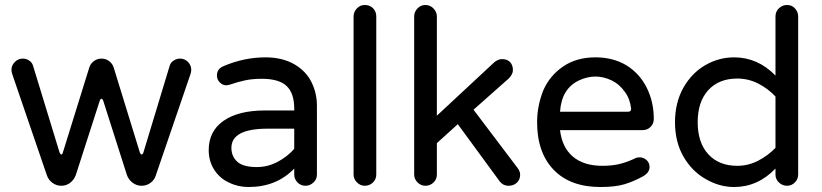

<svg xmlns="http://www.w3.org/2000/svg" viewBox="-20 -768 3297 770"><path d="M226 -23Q206 -23 190 -35Q174 -47 168 -65L29 -471Q26 -480 26 -488Q26 -506 39.5 -519.5Q53 -533 71 -533Q85 -533 96.5 -525.5Q108 -518 112 -506L219 -156Q222 -149 226 -148.5Q230 -148 232 -156L338 -497Q343 -513 356.5 -523Q370 -533 387 -533Q404 -533 417.5 -523Q431 -513 436 -497L541 -156Q544 -149 548 -148.5Q552 -148 555 -156L661 -506Q665 -518 677 -525.5Q689 -533 702 -533Q721 -533 734 -519.5Q747 -506 747 -488Q747 -480 744 -471L605 -65Q600 -47 584 -35Q568 -23 548 -23Q528 -23 512 -35Q496 -47 489 -66L394 -364Q391 -372 387 -372Q383 -372 380 -364L284 -66Q277 -47 261.5 -35Q246 -23 226 -23Z M977 -18Q934 -18 898 -36Q861 -53 839 -87.5Q817 -122 817 -166Q817 -242 876.5 -283.5Q936 -325 1043 -325H1160V-332Q1160 -394 1129.5 -423Q1099 -452 1030 -452Q993 -452 964 -446Q935 -440 900 -428Q896 -427 892.5 -426.5Q889 -426 887 -426Q873 -426 861.5 -437.5Q850 -449 850 -465Q850 -492 877 -503Q959 -538 1045 -538Q1112 -538 1161 -510Q1207 -483 1229 -439Q1251 -395 1251 -344V-68Q1251 -49 1237 -36Q1223 -23 1205 -23Q1186 -23 1173 -36.5Q1160 -50 1160 -68V-92Q1089 -18 977 -18ZM1010 -98Q1054 -98 1093.5 -119Q1133 -140 1160 -171V-252H1054Q908 -252 908 -175Q908 -141 931.5 -119.5Q955 -98 1010 -98Z M1443 -23Q1425 -23 1411.5 -36.5Q1398 -50 1398 -68V-702Q1398 -720 1411 -734Q1424 -748 1443 -748Q1463 -748 1476 -735Q1489 -722 1489 -702V-68Q1489 -49 1475.5 -36Q1462 -23 1443 -23Z M1686 -23Q1668 -23 1654.5 -36.5Q1641 -50 1641 -68V-702Q1641 -720 1654 -734Q1667 -748 1686 -748Q1705 -748 1718.5 -734Q1732 -720 1732 -702V-304L1962 -518Q1978 -531 1993 -531Q2014 -531 2025.5 -519Q2037 -507 2037 -487Q2037 -478 2032.5 -469.5Q2028 -461 2020 -453L1879 -328L2056 -94Q2066 -81 2066 -67Q2066 -48 2053 -35.5Q2040 -23 2020 -23Q1997 -23 1983 -42L1816 -270L1732 -194V-68Q1732 -49 1718.5 -36Q1705 -23 1686 -23Z M2388 -18Q2267 -18 2200.5 -87Q2134 -156 2134 -278Q2134 -312 2140.5 -344Q2147 -376 2159 -406Q2185 -465 2238.5 -501.5Q2292 -538 2368 -538Q2440 -538 2494 -505Q2546 -472 2574 -415.5Q2602 -359 2602 -291Q2602 -272 2589 -259Q2576 -246 2556 -246H2226Q2234 -177 2277.5 -140Q2321 -103 2396 -103Q2437 -103 2467.5 -111Q2498 -119 2527 -133Q2534 -137 2545 -137Q2561 -137 2573 -126Q2585 -115 2585 -98Q2585 -76 2559 -61Q2521 -40 2484 -29Q2447 -18 2388 -18ZM2226 -320H2499Q2512 -320 2511 -333Q2506 -373 2487 -398Q2465 -430 2433 -445.5Q2401 -461 2368 -461Q2336 -461 2303 -446Q2232 -413 2226 -320Z M2924 -18Q2865 -18 2810 -50Q2755 -81 2721 -140Q2687 -199 2687 -278Q2687 -356 2721 -417Q2755 -476 2809 -507Q2863 -538 2924 -538Q3019 -538 3090 -465V-702Q3090 -722 3104 -735Q3118 -748 3136 -748Q3156 -748 3168.5 -734Q3181 -720 3181 -702V-68Q3181 -50 3168 -36.5Q3155 -23 3136 -23Q3118 -23 3104 -36Q3090 -49 3090 -68V-92Q3019 -18 2924 -18ZM2937 -103Q2981 -103 3020.5 -123.5Q3060 -144 3090 -175V-381Q3060 -413 3020.5 -433Q2981 -453 2937 -453Q2863 -453 2820.5 -406.5Q2778 -360 2778 -278Q2778 -196 2820.5 -149.5Q2863 -103 2937 -103Z"/></svg>

Font: Huninn
Style: Regular
Weight: 400
Designer: justfont
Foundry: justfont
Version: Version 1.003